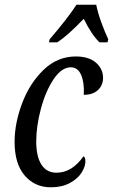

<svg xmlns="http://www.w3.org/2000/svg" viewBox="-20 -786 480 816"><path d="M42 -183Q42 -262 74 -347Q106 -432 165 -489Q224 -546 302 -546Q358 -546 388 -519.5Q418 -493 418 -455Q418 -424 396.5 -403.5Q375 -383 336 -383Q339 -434 325 -467Q311 -500 281 -500Q242 -500 208 -449.5Q174 -399 154 -324.5Q134 -250 134 -185Q134 -121 156 -86.5Q178 -52 220 -52Q286 -52 335 -122Q343 -117 343 -101Q343 -78 326.5 -52Q310 -26 276.5 -8Q243 10 196 10Q128 10 85 -40Q42 -90 42 -183ZM191 -619Q270 -711 305 -766H389Q395 -734 410 -692.5Q425 -651 440 -619L437 -606H403Q370 -637 336 -706Q301 -670 275 -646.5Q249 -623 223 -606H188Z"/></svg>

Font: Noto Serif Cond
Style: Italic
Weight: 400
Width: 3
Italic angle: -12°
Designer: Monotype Design Team
Foundry: Monotype Imaging Inc.
Version: Version 1.001